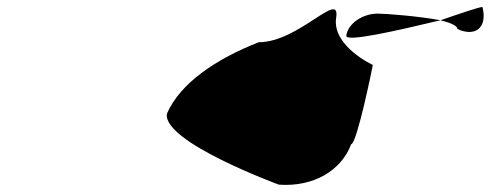

<svg xmlns="http://www.w3.org/2000/svg" viewBox="-20 -456 1405 550"><path d="M458 -130C446 -49 779 73 779 73C879 80 958 32 986 -43C1002 -43 1047 -263 1048 -270C1048 -270 930 -324 943 -406C955 -486 836 -335 721 -335C599 -287 496 -218 458 -130ZM972 -354C969 -334 1116 -368 1242 -398C1177 -410 1084 -417 1062 -417C1019 -417 977 -389 972 -354ZM1242 -398C1270 -391 1291 -382 1290 -373C1342 -349 1377 -377 1362 -436C1353 -436 1300 -418 1242 -398Z"/></svg>

Font: Ampere
Style: SCSuExtIta
Weight: 400
Version: Version 1